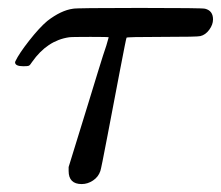

<svg xmlns="http://www.w3.org/2000/svg" viewBox="-20 -451 557 484"><path d="M39 -284Q18 -284 18 -294V-295Q19 -296 19 -297Q28 -316 53.5 -348.5Q79 -381 99 -398Q134 -425 164 -429Q170 -431 332 -431Q492 -431 497 -429Q517 -424 517 -402Q517 -389 507.5 -376Q498 -363 485 -360Q479 -358 389 -358Q299 -358 299 -356Q298 -355 282.5 -274Q267 -193 251 -109Q235 -25 233 -20Q228 -5 214.5 4Q201 13 186 13Q153 13 153 -20V-30L203 -192Q214 -228 227.5 -272Q241 -316 248 -336L254 -357Q254 -358 208 -358Q159 -358 154 -357Q99 -349 61 -295Q56 -287 53 -285.5Q50 -284 39 -284Z"/></svg>

Font: MathJax_Math
Style: Italic
Weight: 400
Version: Version 1.1